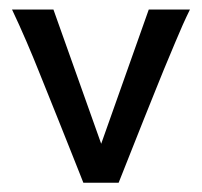

<svg xmlns="http://www.w3.org/2000/svg" viewBox="-20 -394 436 414"><path d="M159.7 0Q159.7 0 152.1 -19.3Q144.5 -38.6 132.3 -69.1Q120.1 -99.6 106.7 -133.3Q93.3 -167 81.3 -196.5Q69.3 -226.1 62.5 -243.2Q53.7 -265.6 37.4 -303.7Q21 -341.8 5.9 -373.5H95.2L198.2 -84L300.8 -373.5H389.6Q374 -341.8 358.2 -303.5Q342.3 -265.1 333 -243.2Q327.1 -229 315.7 -200.4Q304.2 -171.9 290.5 -137.7Q276.9 -103.5 264.4 -72Q252 -40.5 243.9 -20.3Q235.8 0 235.8 0Z"/></svg>

Font: Harmattan Medium
Style: Regular
Weight: 500
Designer: George W. Nuss III and SIL International
Foundry: SIL International
Version: Version 4.000